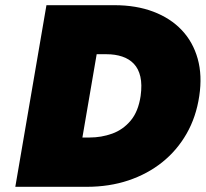

<svg xmlns="http://www.w3.org/2000/svg" viewBox="-20 -720 793 740"><path d="M159 -700 39 0H265L385 -700ZM314 0Q401 0 474.5 -24.5Q548 -49 605 -94.5Q662 -140 699 -204.5Q736 -269 748 -350Q760 -429 742 -493.5Q724 -558 680.5 -604Q637 -650 571 -675Q505 -700 421 -700H307L273 -511H391Q424 -511 451 -502Q478 -493 496 -474Q514 -455 521 -424.5Q528 -394 522 -350Q513 -290 483.5 -255Q454 -220 412.5 -205Q371 -190 325 -190H220L186 0Z"/></svg>

Font: Jost Black
Style: Italic
Weight: 900
Italic angle: -5°
Version: Version 3.710